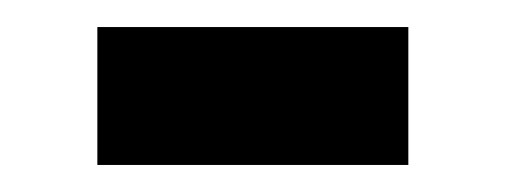

<svg xmlns="http://www.w3.org/2000/svg" viewBox="-20 -356 374 142"><path d="M52 -234V-336H282V-234Z"/></svg>

Font: Saira Semi Condensed Medium
Style: Regular
Weight: 500
Width: 4
Designer: Hector Gatti with collaboration of the Omnibus-Type team
Foundry: Omnibus-Type
Version: Version 1.001; ttfautohint (v1.8)